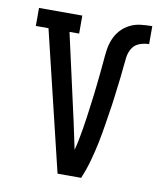

<svg xmlns="http://www.w3.org/2000/svg" viewBox="-83 -813 766 882"><g transform="rotate(10 300.0 -371.5)"><path d="M355 0H245L88 -651H29V-735H231V-651H186L277 -245Q283 -214 290 -183.5Q297 -153 303 -122V-121Q310 -147 315 -173.5Q320 -200 324.5 -226Q329 -252 332.5 -278.5Q336 -305 339.5 -331.5Q343 -358 346.5 -384.5Q350 -411 352.5 -437.5Q355 -464 358 -490.5Q361 -517 363 -543.5Q365 -570 368.5 -596.5Q372 -623 382 -648Q392 -673 410 -693Q428 -713 452 -725Q476 -737 503 -740Q530 -743 556 -743V-659Q534 -659 512 -651Q490 -643 478 -623.5Q466 -604 463 -581Q460 -558 458 -535Q456 -512 453.5 -489.5Q451 -467 448 -444.5Q445 -422 442.5 -399.5Q440 -377 436.5 -354.5Q433 -332 429.5 -309.5Q426 -287 422.5 -264.5Q419 -242 415 -219.5Q411 -197 406.5 -174.5Q402 -152 396.5 -130Q391 -108 385 -86Q379 -64 371.5 -42.5Q364 -21 355 0Z"/></g></svg>

Font: Iosevka HT Medium Extended
Style: Regular
Weight: 500
Width: 7
Monospace: yes
Designer: Belleve Invis
Foundry: Belleve Invis
Version: Version 32.3.0; ttfautohint (v1.8.4)